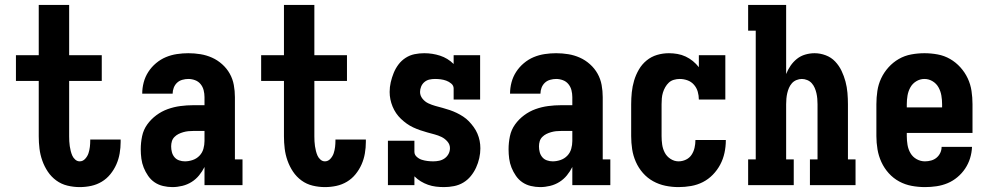

<svg xmlns="http://www.w3.org/2000/svg" viewBox="-20 -755 4040 783"><path d="M305 8Q280 8 255 2Q230 -4 209.5 -19Q189 -34 175 -55Q161 -76 152.5 -100Q144 -124 141 -149Q138 -174 138 -199V-425H45V-530H138V-735H262V-530H395V-425H262V-199Q262 -189 262.5 -179Q263 -169 264.5 -159Q266 -149 268.5 -139Q271 -129 275 -120Q279 -111 287 -104Q295 -97 305 -97Q318 -97 327.5 -107.5Q337 -118 341 -130.5Q345 -143 346.5 -156Q348 -169 348 -182Q348 -183 348 -184Q348 -185 348 -186H472Q472 -184 472 -181.5Q472 -179 472 -176Q472 -153 468 -129.5Q464 -106 454.5 -84.5Q445 -63 430 -44.5Q415 -26 395 -14Q375 -2 352 3Q329 8 305 8Z M683 8Q664 8 645 3.5Q626 -1 610.5 -11.5Q595 -22 584 -38Q573 -54 566 -71.5Q559 -89 556.5 -108Q554 -127 554 -146Q554 -173 559.5 -199.5Q565 -226 580.5 -247.5Q596 -269 617.5 -285Q639 -301 664 -310Q689 -319 715.5 -322.5Q742 -326 769 -326H814V-359Q814 -373 810.5 -387Q807 -401 798 -412Q789 -423 775.5 -428Q762 -433 748 -433Q736 -433 723.5 -429.5Q711 -426 702 -417.5Q693 -409 688.5 -397Q684 -385 684 -373H560Q560 -396 566 -419Q572 -442 585 -462Q598 -482 616.5 -497.5Q635 -513 656.5 -522Q678 -531 701.5 -534.5Q725 -538 748 -538Q773 -538 797.5 -534Q822 -530 844.5 -520Q867 -510 886 -493Q905 -476 917 -454.5Q929 -433 933.5 -408.5Q938 -384 938 -359V-105H969V0H814V-74Q805 -56 792 -40Q779 -24 761.5 -13Q744 -2 723.5 3Q703 8 683 8ZM734 -97Q750 -97 766 -102.5Q782 -108 793.5 -120Q805 -132 809.5 -148Q814 -164 814 -180V-221H769Q758 -221 748 -220Q738 -219 727.5 -216Q717 -213 708 -208.5Q699 -204 691.5 -196.5Q684 -189 681 -179Q678 -169 678 -158Q678 -146 681 -134.5Q684 -123 691.5 -114Q699 -105 710.5 -101Q722 -97 734 -97Z M1305 8Q1280 8 1255 2Q1230 -4 1209.5 -19Q1189 -34 1175 -55Q1161 -76 1152.5 -100Q1144 -124 1141 -149Q1138 -174 1138 -199V-425H1045V-530H1138V-735H1262V-530H1395V-425H1262V-199Q1262 -189 1262.5 -179Q1263 -169 1264.5 -159Q1266 -149 1268.5 -139Q1271 -129 1275 -120Q1279 -111 1287 -104Q1295 -97 1305 -97Q1318 -97 1327.5 -107.5Q1337 -118 1341 -130.5Q1345 -143 1346.5 -156Q1348 -169 1348 -182Q1348 -183 1348 -184Q1348 -185 1348 -186H1472Q1472 -184 1472 -181.5Q1472 -179 1472 -176Q1472 -153 1468 -129.5Q1464 -106 1454.5 -84.5Q1445 -63 1430 -44.5Q1415 -26 1395 -14Q1375 -2 1352 3Q1329 8 1305 8Z M1791 8Q1774 8 1757.5 6Q1741 4 1725.5 -1.5Q1710 -7 1696 -15.5Q1682 -24 1670 -36V0H1562V-181H1670V-136Q1670 -124 1679.5 -115.5Q1689 -107 1700 -103.5Q1711 -100 1723 -98.5Q1735 -97 1747 -97Q1759 -97 1771 -99.5Q1783 -102 1793 -109Q1803 -116 1809 -127Q1815 -138 1815 -151Q1815 -166 1804.5 -178Q1794 -190 1780.5 -196.5Q1767 -203 1752 -207Q1737 -211 1722.5 -215Q1708 -219 1693.5 -224Q1679 -229 1665 -235.5Q1651 -242 1638.5 -251Q1626 -260 1615 -270.5Q1604 -281 1595.5 -293.5Q1587 -306 1581 -320.5Q1575 -335 1572 -350Q1569 -365 1569 -380Q1569 -400 1573.5 -419.5Q1578 -439 1585.5 -457.5Q1593 -476 1605 -492Q1617 -508 1634 -519Q1651 -530 1670.5 -534Q1690 -538 1710 -538Q1727 -538 1743 -535.5Q1759 -533 1774.5 -528Q1790 -523 1804 -514.5Q1818 -506 1830 -494V-530H1938V-349H1830V-394Q1830 -406 1820.5 -414Q1811 -422 1800 -426Q1789 -430 1777.5 -431.5Q1766 -433 1754 -433Q1742 -433 1731 -430.5Q1720 -428 1711 -420.5Q1702 -413 1697.5 -402Q1693 -391 1693 -380Q1693 -365 1703 -352.5Q1713 -340 1727 -333.5Q1741 -327 1755.5 -323Q1770 -319 1785 -315Q1800 -311 1814.5 -306Q1829 -301 1842.5 -294.5Q1856 -288 1869 -279.5Q1882 -271 1892.5 -260Q1903 -249 1912 -236.5Q1921 -224 1927 -210Q1933 -196 1936 -181Q1939 -166 1939 -150Q1939 -130 1934.5 -110Q1930 -90 1921.5 -71.5Q1913 -53 1900 -37Q1887 -21 1869.5 -10.5Q1852 0 1831.5 4Q1811 8 1791 8Z M2183 8Q2164 8 2145 3.5Q2126 -1 2110.5 -11.5Q2095 -22 2084 -38Q2073 -54 2066 -71.5Q2059 -89 2056.5 -108Q2054 -127 2054 -146Q2054 -173 2059.5 -199.5Q2065 -226 2080.5 -247.5Q2096 -269 2117.5 -285Q2139 -301 2164 -310Q2189 -319 2215.5 -322.5Q2242 -326 2269 -326H2314V-359Q2314 -373 2310.5 -387Q2307 -401 2298 -412Q2289 -423 2275.5 -428Q2262 -433 2248 -433Q2236 -433 2223.5 -429.5Q2211 -426 2202 -417.5Q2193 -409 2188.5 -397Q2184 -385 2184 -373H2060Q2060 -396 2066 -419Q2072 -442 2085 -462Q2098 -482 2116.5 -497.5Q2135 -513 2156.5 -522Q2178 -531 2201.5 -534.5Q2225 -538 2248 -538Q2273 -538 2297.5 -534Q2322 -530 2344.5 -520Q2367 -510 2386 -493Q2405 -476 2417 -454.5Q2429 -433 2433.5 -408.5Q2438 -384 2438 -359V-105H2469V0H2314V-74Q2305 -56 2292 -40Q2279 -24 2261.5 -13Q2244 -2 2223.5 3Q2203 8 2183 8ZM2234 -97Q2250 -97 2266 -102.5Q2282 -108 2293.5 -120Q2305 -132 2309.5 -148Q2314 -164 2314 -180V-221H2269Q2258 -221 2248 -220Q2238 -219 2227.5 -216Q2217 -213 2208 -208.5Q2199 -204 2191.5 -196.5Q2184 -189 2181 -179Q2178 -169 2178 -158Q2178 -146 2181 -134.5Q2184 -123 2191.5 -114Q2199 -105 2210.5 -101Q2222 -97 2234 -97Z M2747 8Q2720 8 2693.5 2.5Q2667 -3 2643.5 -16Q2620 -29 2602 -49.5Q2584 -70 2573 -95Q2562 -120 2558 -146.5Q2554 -173 2554 -200V-330Q2554 -354 2556.5 -378.5Q2559 -403 2566 -426.5Q2573 -450 2585.5 -471.5Q2598 -493 2617 -508.5Q2636 -524 2659.5 -531Q2683 -538 2708 -538Q2725 -538 2742.5 -535Q2760 -532 2776 -524.5Q2792 -517 2805.5 -506Q2819 -495 2830 -481V-530H2938V-349H2830Q2830 -365 2825.5 -381Q2821 -397 2810 -409.5Q2799 -422 2783.5 -427.5Q2768 -433 2752 -433Q2740 -433 2728 -429.5Q2716 -426 2707.5 -418Q2699 -410 2693 -399.5Q2687 -389 2683.5 -377.5Q2680 -366 2679 -354Q2678 -342 2678 -330V-200Q2678 -182 2680.5 -165Q2683 -148 2691 -132.5Q2699 -117 2714.5 -107Q2730 -97 2747 -97Q2763 -97 2777.5 -104Q2792 -111 2800.5 -124Q2809 -137 2812.5 -152.5Q2816 -168 2816 -183Q2816 -183 2816 -183.5Q2816 -184 2816 -184H2940Q2940 -184 2940 -183.5Q2940 -183 2940 -182Q2940 -157 2934.5 -131.5Q2929 -106 2917 -83.5Q2905 -61 2887 -42.5Q2869 -24 2846.5 -12.5Q2824 -1 2798.5 3.5Q2773 8 2747 8Z M3031 0V-105H3062V-630H3031V-735H3186V-453Q3193 -471 3204 -487Q3215 -503 3230 -515Q3245 -527 3264 -532.5Q3283 -538 3302 -538Q3325 -538 3347.5 -529.5Q3370 -521 3386 -504Q3402 -487 3412 -466Q3422 -445 3428 -422.5Q3434 -400 3436 -376.5Q3438 -353 3438 -330V-105H3469V0H3283V-105H3314V-330Q3314 -341 3313 -352.5Q3312 -364 3309.5 -375Q3307 -386 3302.5 -396.5Q3298 -407 3290.5 -415.5Q3283 -424 3272 -428.5Q3261 -433 3250 -433Q3239 -433 3228 -428.5Q3217 -424 3209.5 -415.5Q3202 -407 3197.5 -396.5Q3193 -386 3190.5 -375Q3188 -364 3187 -352.5Q3186 -341 3186 -330V-105H3217V0Z M3752 8Q3725 8 3698 3Q3671 -2 3647 -15Q3623 -28 3604.5 -48.5Q3586 -69 3574.5 -94Q3563 -119 3558.5 -146Q3554 -173 3554 -200V-330Q3554 -357 3558 -384Q3562 -411 3573.5 -435.5Q3585 -460 3603.5 -480.5Q3622 -501 3645.5 -514.5Q3669 -528 3696 -533Q3723 -538 3750 -538Q3777 -538 3804 -533Q3831 -528 3854.5 -514.5Q3878 -501 3896.5 -480.5Q3915 -460 3926.5 -435.5Q3938 -411 3942 -384Q3946 -357 3946 -330V-213H3678V-200Q3678 -182 3681 -164Q3684 -146 3693 -130.5Q3702 -115 3718 -106Q3734 -97 3752 -97Q3765 -97 3777.5 -100.5Q3790 -104 3799.5 -112Q3809 -120 3814.5 -131.5Q3820 -143 3820 -156H3944Q3943 -132 3936 -109.5Q3929 -87 3916 -67.5Q3903 -48 3884.5 -32.5Q3866 -17 3844.5 -8Q3823 1 3799.5 4.5Q3776 8 3752 8ZM3822 -317V-330Q3822 -348 3819 -365.5Q3816 -383 3807.5 -398.5Q3799 -414 3783.5 -423.5Q3768 -433 3750 -433Q3732 -433 3716.5 -423.5Q3701 -414 3692.5 -398.5Q3684 -383 3681 -365.5Q3678 -348 3678 -330V-317Z"/></svg>

Font: Iosevka Slab Extrabold
Style: Regular
Weight: 800
Monospace: yes
Designer: Belleve Invis
Foundry: Belleve Invis
Version: Version 11.1.1; ttfautohint (v1.8.3)